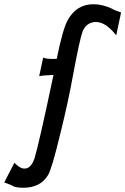

<svg xmlns="http://www.w3.org/2000/svg" viewBox="-171 -664 592 907"><path d="M401 -605 378 -497Q326 -564 276 -560Q236 -556 219 -515Q205 -476 174 -309Q151 -182 116 -41Q74 134 56 163Q20 223 -61 223Q-90 223 -108 216Q-118 209 -151 198Q-138 172 -103 105Q-78 130 -61 132Q-26 137 -8 84Q12 20 80 -302L82 -310Q29 -308 14 -304L33 -392Q47 -384 97 -386Q126 -530 150 -571Q192 -644 270 -644Q313 -644 358 -623Q368 -616 401 -605Z"/></svg>

Font: GFS Neohellenic Rg
Style: Bold Italic
Weight: 700
Italic angle: -12°
Designer: Designed by Takis Katsoulidis and George D. Matthiopoulos.
Foundry: Designed by Takis Katsoulidis and George D. Matthiopoulos.
Version: Version 1.0